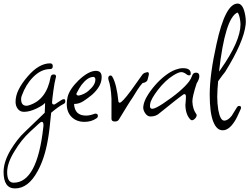

<svg xmlns="http://www.w3.org/2000/svg" viewBox="-66 -660 1394 1073"><path d="M18 393Q-46 393 -46 301Q-46 244 -6 177Q11 149 31 123Q51 97 76 74L184 -30Q185 -51 185.5 -64.5Q186 -78 186 -85Q174 -71 139 -54Q100 -35 68 -35Q46 -35 33.5 -51.5Q21 -68 21 -91Q21 -125 38.5 -160Q56 -195 88 -232Q151 -306 214 -306Q229 -306 229 -290Q229 -274 214 -274Q163 -274 118 -228Q78 -187 56 -126Q52 -117 52 -106Q52 -69 82 -69Q90 -69 97 -72Q194 -102 217 -230Q220 -244 234 -244Q247 -244 247 -233Q247 -231 246.5 -228.5Q246 -226 245 -223Q242 -213 238.5 -193Q235 -173 232 -151Q229 -129 227 -111.5Q225 -94 225 -88Q225 -76 235 -76Q241 -76 245 -80Q254 -85 274 -99Q284 -106 291 -106Q299 -106 299 -94Q299 -83 289 -79Q275 -72 257.5 -59.5Q240 -47 220 -30Q215 22 210.5 60Q206 98 201 124Q183 227 144 297Q92 393 18 393ZM10 361Q142 361 176 51Q176 48 176.5 45Q177 42 177 40Q177 21 168 21Q161 21 149 33Q139 43 128.5 52Q118 61 101 77Q52 123 17 182Q-26 250 -26 302Q-26 361 10 361Z M406 21Q362 21 334.5 -6Q307 -33 307 -79Q307 -89 308.5 -99Q310 -109 312 -119Q323 -162 373 -211Q429 -264 470 -264Q504 -264 502 -226Q501 -177 448 -130Q425 -111 400.5 -95Q376 -79 349 -79H348Q351 -14 415 -14Q436 -14 462 -24Q464 -25 468 -25Q481 -25 481 -12Q481 -3 472 2Q444 21 406 21ZM375 -126Q406 -133 428 -152Q467 -185 467 -215V-217Q467 -224 462 -228Q457 -232 455 -230Q424 -230 389 -185Q384 -178 377 -166.5Q370 -155 362 -139Q361 -137 361 -135Q361 -126 375 -126Z M576 19Q557 19 557 4V-109Q554 -176 540 -215Q539 -217 539 -222Q539 -238 552 -238Q558 -238 562 -231Q586 -190 596 -91Q599 -86 603 -86Q616 -86 667 -155L729 -242Q737 -253 751 -255Q755 -257 757 -257Q766 -257 766 -247Q766 -245 765.5 -242Q765 -239 764 -235L758 -212Q752 -199 731 -196Q719 -184 702 -158L676 -116Q662 -96 643 -65Q624 -34 599 7Q593 19 576 19Z M1007 12Q1002 12 998 8Q971 -20 970 -74Q970 -78 971 -83.5Q972 -89 972 -96L973 -117V-120Q973 -138 960 -133Q940 -119 906.5 -92.5Q873 -66 826 -28Q806 -9 775 -9Q757 -9 744.5 -28.5Q732 -48 735 -66Q738 -92 756 -122.5Q774 -153 800.5 -183.5Q827 -214 857.5 -237.5Q888 -261 916 -271Q927 -275 937 -277Q947 -279 957 -279Q1000 -279 1000 -249Q1000 -239 992 -239Q989 -239 986 -239.5Q983 -240 980 -242Q962 -257 947 -257Q932 -257 903 -239Q880 -225 858 -204Q836 -183 816 -157Q797 -132 786 -112.5Q775 -93 773 -78Q772 -74 772 -68Q772 -52 785 -52Q801 -52 845 -81Q950 -151 991 -205Q1001 -218 1009 -240Q1014 -254 1030 -254Q1048 -254 1048 -234Q1048 -218 1033 -194Q1009 -121 1009 -93Q1011 -50 1030 -24Q1033 -21 1033 -16Q1033 -7 1024 2.5Q1015 12 1007 12Z M1179 68Q1145 69 1125.5 19Q1106 -31 1106 -131Q1106 -188 1115.5 -258.5Q1125 -329 1144 -414Q1193 -640 1262 -640Q1289 -640 1301 -591Q1310 -554 1307 -524Q1297 -427 1192 -258Q1185 -250 1175.5 -237Q1166 -224 1153 -206Q1151 -183 1149.5 -161Q1148 -139 1148 -119Q1148 -83 1154 -45Q1165 14 1187 14Q1208 14 1229 -13L1258 -60Q1263 -68 1271 -68Q1281 -68 1281 -58Q1281 -56 1280.5 -54Q1280 -52 1279 -50Q1268 -25 1259.5 -7.5Q1251 10 1244 20Q1213 68 1179 68ZM1261 -590Q1192 -560 1158 -260Q1161 -263 1167 -272Q1278 -430 1278 -524Q1278 -531 1277 -539.5Q1276 -548 1274 -559Q1268 -586 1261 -590Z"/></svg>

Font: Square Peg
Style: Regular
Weight: 400
Designer: Robert E. Leuschke
Foundry: Robert E. Leuschke
Version: Version 1.010; ttfautohint (v1.8.4.7-5d5b)